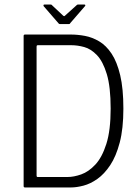

<svg xmlns="http://www.w3.org/2000/svg" viewBox="-20 -825 617 845"><path d="M523 -347Q523 -259 507 -198Q491 -137 465 -98Q439 -59 408.5 -37.5Q378 -16 347.5 -8Q317 0 292 0H90Q84 0 84 -6V-667Q84 -673 90 -673H292Q322 -673 354 -667Q386 -661 416.5 -643Q447 -625 471 -589Q495 -553 509 -494Q523 -435 523 -347ZM467 -347Q467 -443 450 -499Q433 -555 406.5 -582.5Q380 -610 350.5 -618Q321 -626 295 -626H147Q143 -626 142 -624.5Q141 -623 141 -620V-52Q141 -49 142 -47.5Q143 -46 146 -46H277Q305 -46 337.5 -57.5Q370 -69 399.5 -100.5Q429 -132 448 -191.5Q467 -251 467 -347ZM244 -719Q239 -719 237 -723L172 -798Q171 -800 171.5 -802.5Q172 -805 175 -805H203Q208 -805 210 -801L258 -756Q263 -752 266 -756L316 -801Q319 -805 323 -805H351Q355 -805 355.5 -802.5Q356 -800 354 -798L289 -723Q288 -719 283 -719Z"/></svg>

Font: Glory Light
Style: Regular
Weight: 300
Version: Version 1.011